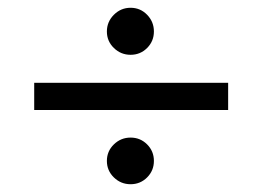

<svg xmlns="http://www.w3.org/2000/svg" viewBox="-20 -494 670 494"><path d="M567 -211H68V-281H567ZM273 -37.5Q255 -55 255 -80Q255 -105 273 -122.5Q291 -140 316 -140Q341 -140 358.5 -122.5Q376 -105 376 -80Q376 -55 358.5 -37.5Q341 -20 316 -20Q291 -20 273 -37.5ZM273 -370.5Q255 -388 255 -413Q255 -438 273 -456Q291 -474 316 -474Q341 -474 358.5 -456Q376 -438 376 -413Q376 -388 358.5 -370.5Q341 -353 316 -353Q291 -353 273 -370.5Z"/></svg>

Font: Rosario
Style: Regular
Weight: 400
Designer: Hector Gatti
Foundry: Omnibus-Type
Version: Version 1.002